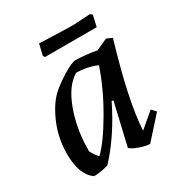

<svg xmlns="http://www.w3.org/2000/svg" viewBox="-149 -715 786 834"><g transform="rotate(-30 243.5 -297.5)"><path d="M158 -543 152 -552 165 -607Q290 -602 337 -602L419 -607L430 -599L417 -543ZM84 12Q30 -25 30 -129Q30 -207 58 -274.5Q86 -342 125 -381Q158 -411 202.5 -438Q247 -465 265 -465Q318 -464 370 -454L427 -480L455 -468Q373 -191 367 -53L441 -116L461 -95L365 12Q345 12 315 1.5Q285 -9 272 -21L321 -231L313 -233Q245 -94 157 0Q117 12 84 12ZM147 -52Q191 -93 250 -194Q309 -295 343 -395Q295 -416 240 -416Q185 -383 152 -293Q119 -203 119 -102V-92Q131 -68 147 -52Z"/></g></svg>

Font: Albura Medium
Style: Italic
Weight: 462
Italic angle: -7°
Designer: Mercedes Jáuregui
Foundry: Omnibus-Type Team
Version: Version 1.000